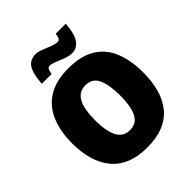

<svg xmlns="http://www.w3.org/2000/svg" viewBox="-256 -1098 1261 1261"><g transform="rotate(-45 375.0 -467.0)"><path d="M704 -358Q704 -275 685.5 -207.5Q667 -140 627.5 -91Q588 -42 525.5 -16Q463 10 374 10Q288 10 225.5 -16Q163 -42 123 -91Q83 -140 63.5 -207.5Q44 -275 44 -359Q44 -470 79 -552.5Q114 -635 187 -680Q260 -725 375 -725Q493 -725 565.5 -679.5Q638 -634 671 -551.5Q704 -469 704 -358ZM258 -358Q258 -294 269.5 -247.5Q281 -201 306.5 -176Q332 -151 374 -151Q418 -151 443 -176Q468 -201 479 -247.5Q490 -294 490 -358Q490 -455 465 -511Q440 -567 375 -567Q332 -567 306 -541.5Q280 -516 269 -469.5Q258 -423 258 -358ZM570 -944Q564 -854 536 -815.5Q508 -777 464 -777Q442 -777 419.5 -784Q397 -791 375.5 -800.5Q354 -810 334 -817Q314 -824 296 -824Q291 -824 283.5 -816Q276 -808 271 -776H180Q183 -822 191 -854Q199 -886 212 -905.5Q225 -925 244.5 -934Q264 -943 290 -943Q307 -943 327.5 -936Q348 -929 370 -919.5Q392 -910 413 -903Q434 -896 452 -896Q457 -896 465 -904.5Q473 -913 477 -944Z"/></g></svg>

Font: Noto Sans Display Black
Style: Regular
Weight: 900
Designer: Monotype Design Team
Foundry: Monotype Imaging Inc.
Version: Version 2.003